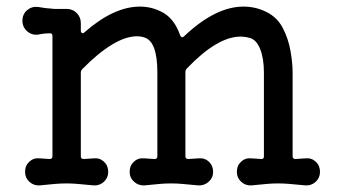

<svg xmlns="http://www.w3.org/2000/svg" viewBox="-20 -538 1028 582"><path d="M906 -58Q924 -60 937 -48Q950 -36 950 -17Q950 1 937 13Q924 25 906 24Q875 21 857.5 19.5Q840 18 824 18Q806 18 789 19.5Q772 21 742 24Q724 25 711 13Q698 1 698 -17Q698 -36 711 -48Q724 -60 742 -58L771 -56H773Q780 -56 780 -64V-318Q780 -361 768.5 -389.5Q757 -418 737 -423Q730 -425 723 -426Q716 -427 709 -427Q639 -427 547 -331Q542 -326 542 -320V-64Q542 -56 551 -56L581 -58Q600 -60 613 -48Q626 -36 626 -17Q626 1 612.5 13Q599 25 581 24Q550 21 532.5 19.5Q515 18 500 18Q481 18 464.5 19.5Q448 21 418 24Q400 25 386.5 13Q373 1 373 -17Q373 -36 386 -48Q399 -60 418 -58L448 -56Q457 -56 457 -64V-318Q457 -411 419 -424Q408 -428 395 -428Q361 -428 319 -402.5Q277 -377 230 -329Q225 -324 225 -318V-64Q225 -56 234 -56L264 -58Q282 -60 295 -48Q308 -36 308 -17Q308 1 295 13Q282 25 264 24Q233 21 215.5 19.5Q198 18 182 18Q164 18 147 19.5Q130 21 100 24Q82 25 69 13Q56 1 56 -17Q56 -36 69 -48Q82 -60 100 -58L130 -56Q139 -56 139 -64V-429Q139 -437 132 -437Q122 -437 113 -436Q104 -435 95 -433Q76 -431 62 -443.5Q48 -456 48 -475Q48 -495 62 -507Q76 -519 95 -517Q115 -513 145 -511H182Q200 -511 212.5 -498.5Q225 -486 225 -468V-445Q225 -440 228.5 -438Q232 -436 236 -440Q325 -518 404 -518Q438 -518 468 -503Q508 -484 526 -431Q531 -421 538 -428Q633 -518 718 -518Q755 -518 787 -502Q820 -486 837 -453.5Q854 -421 860.5 -384Q867 -347 867 -318V-64Q867 -56 876 -56Z"/></svg>

Font: Kiwi Maru Medium
Style: Regular
Weight: 500
Designer: Hiroki-Chan
Version: Version 1.100